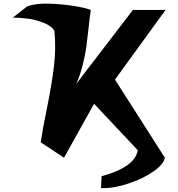

<svg xmlns="http://www.w3.org/2000/svg" viewBox="-20 -860 973 1047"><path d="M277 -690Q264 -717 220.5 -734.5Q177 -752 134.5 -758Q92 -764 50 -764L128 -825Q177 -843 251 -840Q325 -837 386 -827Q447 -817 475 -806Q470 -774 463 -708Q456 -642 450.5 -602Q445 -562 431 -506Q417 -450 396 -403L705 -806H883L607 -426L879 0Q873 36 816 75.5Q759 115 678.5 141.5Q598 168 531 166L534 101Q717 51 731 -41L493 -294L329 0L202 -84Q211 -148 236.5 -272.5Q262 -397 274 -497Q286 -597 277 -690Z"/></svg>

Font: Hussar
Style: BoldWeb
Weight: 700
Foundry: Cannot Into Space Fonts
Version: Version 2.00